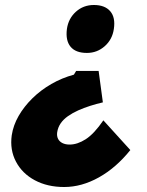

<svg xmlns="http://www.w3.org/2000/svg" viewBox="-20 -565 587 769"><path d="M375 -281 392 -155Q366 -149 341 -141Q316 -133 293.5 -123Q271 -113 252.5 -100Q234 -87 223 -71Q212 -55 209 -35Q207 -20 212.5 -9Q218 2 230 8Q242 14 259 14Q290 14 323.5 -7.5Q357 -29 394 -83L502 36Q445 107 376 145.5Q307 184 237 184Q170 184 119.5 157Q69 130 44 82.5Q19 35 27 -23Q33 -63 54.5 -100.5Q76 -138 109.5 -171Q143 -204 185.5 -228.5Q228 -253 276 -266L285 -281ZM436 -449Q430 -407 399.5 -380Q369 -353 328 -353Q283 -353 262.5 -378Q242 -403 248 -449Q254 -491 284 -518Q314 -545 356 -545Q400 -545 421.5 -520Q443 -495 436 -449Z"/></svg>

Font: Lexend ExtBd
Style: Italic
Weight: 800
Italic angle: -8.13011°
Designer: Bonnie Shaver-Troup, Thomas Jockin
Foundry: Lexend
Version: Version 1.007